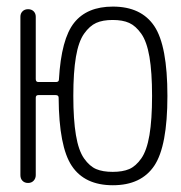

<svg xmlns="http://www.w3.org/2000/svg" viewBox="-20 -547 540 574"><path d="M366.2 -478.5Q346.7 -487.3 316.9 -487.3Q287.1 -487.3 267.6 -478.5Q248 -469.7 231.4 -446.3Q214.8 -422.9 207 -377Q199.2 -331.1 199.2 -260.3Q199.2 -189.5 207 -143.1Q214.8 -96.7 231.4 -73.2Q248 -49.8 267.6 -41.5Q287.1 -33.2 316.9 -33.2Q346.7 -33.2 366.2 -41.5Q385.7 -49.8 402.3 -73.2Q418.9 -96.7 426.8 -143.1Q434.6 -189.5 434.6 -260.3Q434.6 -331.1 426.8 -377Q418.9 -422.9 402.3 -446.3Q385.7 -469.7 366.2 -478.5ZM41 -23.4V-497.1Q41 -506.8 47.4 -513.2Q53.7 -519.5 64 -519.5Q74.2 -519.5 80.6 -513.2Q86.9 -506.8 86.9 -497.1V-310.5Q86.9 -301.8 94.7 -301.8H147.5Q156.2 -301.8 156.2 -309.6Q163.1 -430.7 201.7 -479Q240.2 -527.3 317.4 -527.3Q402.3 -527.3 441.4 -468.8Q480.5 -410.2 480.5 -260.3Q480.5 -110.4 441.4 -51.8Q402.3 6.8 317.4 6.8Q233.4 6.8 194.8 -50.8Q156.2 -108.4 155.3 -254.9Q155.3 -262.7 146.5 -262.7H94.7Q86.9 -262.7 86.9 -254.9V-23.4Q86.9 -13.7 80.6 -6.8Q74.2 0 64 0Q53.7 0 47.4 -6.3Q41 -12.7 41 -23.4Z"/></svg>

Font: Rounded-X Mgen+ 1mn light
Style: Regular
Weight: 200
Designer: [Source Han Sans]
Ryoko NISHIZUKA  (kana & ideographs); Paul D. Hunt (Latin, Greek & Cyrillic); Wenlong ZHANG  (bopomofo
Version: Version 1.059.20150602